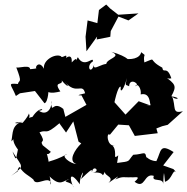

<svg xmlns="http://www.w3.org/2000/svg" viewBox="-20 -794 826 846"><path d="M744 -49 699 -65 745 -124C682 -164 691 -128 669 -84C626 -86 622 -118 626 -90C621 -135 617 -114 567 -112C540 -81 559 -84 496 -76C504 -132 503 -100 487 -103C492 -179 444 -145 485 -152C450 -150 448 -215 464 -200L501 -245L548 -242L574 -195L675 -207L669 -228L695 -238L719 -244L786 -304C735 -290 757 -325 738 -370C751 -350 788 -361 735 -370C760 -416 754 -423 702 -460C702 -460 716 -443 735 -449C715 -508 700 -466 695 -496C626 -533 676 -542 616 -519C609 -564 630 -542 602 -564C597 -537 558 -527 515 -538C568 -514 546 -545 470 -566C523 -543 447 -537 448 -510C472 -488 467 -511 466 -502C450 -537 381 -467 396 -513C380 -458 357 -505 389 -523C394 -551 352 -489 323 -542C303 -505 332 -557 296 -519C300 -571 256 -527 270 -536C281 -565 252 -533 249 -546C223 -560 167 -528 174 -491C147 -540 123 -477 152 -496C93 -478 80 -505 110 -479C128 -519 48 -487 51 -499C81 -422 63 -445 59 -424C10 -428 29 -423 50 -371L68 -383L134 -393L176 -339C193 -343 196 -412 191 -389C207 -382 229 -387 246 -391C206 -448 279 -404 242 -459C248 -432 305 -390 265 -434C317 -372 343 -432 355 -383C302 -371 339 -374 339 -374L361 -332L268 -279L259 -314C209 -355 210 -282 205 -349C213 -332 193 -277 151 -306C184 -308 157 -331 123 -279C93 -274 110 -257 110 -286C103 -302 119 -298 80 -253C32 -262 41 -238 81 -261C30 -241 38 -211 30 -171C62 -199 15 -193 59 -135C50 -99 54 -74 35 -127C80 -51 92 -68 29 -19C85 -58 43 -26 65 -59C86 -27 103 -24 127 -3C138 31 192 -22 205 12C200 36 205 -6 198 -17C246 31 259 1 286 -5C242 13 299 1 304 32C282 -15 290 -41 332 18C329 -18 360 -64 337 -5C406 -72 377 -33 386 -39C392 -69 427 -38 387 -33C457 -41 417 6 449 -49C421 -18 492 -20 458 12C497 -14 513 -28 488 -3C522 -19 526 -11 558 -13C569 -10 608 -23 573 7C621 43 613 -34 658 -19C645 11 701 -14 699 18C702 -44 702 -45 707 7C739 -3 741 -51 756 -36ZM168 -154C152 -182 188 -156 154 -211C191 -226 175 -194 242 -251C246 -243 253 -236 271 -210L303 -259L326 -170L338 -162C310 -135 278 -84 317 -71C292 -72 242 -108 276 -115C202 -75 187 -89 196 -73C183 -150 180 -95 204 -125ZM638 -331 591 -348 533 -289 476 -353 446 -291C461 -325 496 -306 482 -333C496 -401 508 -417 512 -411C508 -376 528 -405 539 -450C531 -412 532 -423 549 -414C550 -455 602 -422 576 -414C585 -431 604 -404 600 -378C647 -389 638 -327 645 -331C645 -331 624 -328 624 -328C624 -328 638 -331 638 -331ZM416 -750 409 -692 366 -704 357 -632 361 -568 408 -633 406 -620 466 -632 468 -657 502 -721 546 -704 590 -735 501 -729 465 -757 448 -774Z"/></svg>

Font: Asimov Aggro
Style: Condensed
Weight: 500
Designer: Google
Version: Version 2.000980; 2014